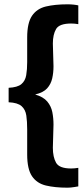

<svg xmlns="http://www.w3.org/2000/svg" viewBox="-20 -778 387 890"><path d="M343 86Q343 86 325 89Q307 92 293 92Q235 92 193 82Q151 72 128.5 39Q106 6 106 -62V-178Q106 -215 102 -242.5Q98 -270 80 -286Q62 -302 20 -304V-371Q61 -373 79 -388Q97 -403 101.5 -429.5Q106 -456 106 -490V-604Q106 -672 128.5 -705Q151 -738 193 -748Q235 -758 293 -758Q308 -758 321.5 -756.5Q335 -755 343 -753V-666Q326 -669 310 -669Q255 -669 240 -643.5Q225 -618 225 -576L228 -471Q228 -441 222 -414.5Q216 -388 198.5 -368.5Q181 -349 143 -340Q181 -329 199 -307.5Q217 -286 222.5 -258.5Q228 -231 228 -200L225 -93Q225 -50 240 -23.5Q255 3 310 3Q325 3 343 0Z"/></svg>

Font: Epunda Sans ExtraBold
Style: Regular
Weight: 800
Designer: Simon Atzbach
Foundry: typofactur
Version: Version 2.204; ttfautohint (v1.8.4.7-5d5b)